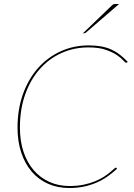

<svg xmlns="http://www.w3.org/2000/svg" viewBox="-20 -936 673 964"><path d="M68 0ZM329 -2Q368.5 -2 400.5 -8.8Q432.5 -15.5 457.5 -26Q482.5 -36.5 501 -48.2Q519.5 -60 532 -70.5Q544.5 -81 551.8 -87.8Q559 -94.5 561.5 -94.5Q562.5 -94.5 563.5 -93.5L568 -89Q545 -67.5 519.5 -49.8Q494 -32 464.8 -19.2Q435.5 -6.5 401.5 0.8Q367.5 8 328 8Q269.5 8 221.5 -13.2Q173.5 -34.5 139.5 -74Q105.5 -113.5 86.8 -169.5Q68 -225.5 68 -295Q68 -387 95.2 -463.2Q122.5 -539.5 170.5 -593.8Q218.5 -648 283.8 -678Q349 -708 425 -708Q460 -708 487.5 -703Q515 -698 538 -687.8Q561 -677.5 581 -662Q601 -646.5 621 -626L619 -623Q617 -621 613 -621Q609 -621 598.5 -633Q588 -645 566.8 -659.5Q545.5 -674 511 -686Q476.5 -698 424 -698Q351.5 -698 288.8 -669.8Q226 -641.5 179.5 -589Q133 -536.5 106.5 -462Q80 -387.5 80 -295Q80 -227.5 98.2 -173.2Q116.5 -119 149.5 -81Q182.5 -43 228.2 -22.5Q274 -2 329 -2ZM578 -916 411 -772Q407.5 -769 402 -769H396.5L542 -909Q546 -913 550 -914.5Q554 -916 561.5 -916Z"/></svg>

Font: Lato Hairline
Style: Italic
Weight: 100
Italic angle: -7°
Designer: Lukasz Dziedzic
Foundry: tyPoland Lukasz Dziedzic
Version: Version 2.007; 2014-02-27